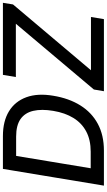

<svg xmlns="http://www.w3.org/2000/svg" viewBox="287 -1056 768 1383"><g transform="rotate(-90 671.5 -364.0)"><path d="M278.8 0H82.5L98.1 -95.2H271Q355.5 -95.2 416 -127.2Q476.6 -159.2 513.7 -219.5Q550.8 -279.8 564.9 -364.7Q579.1 -449.2 564.9 -509.3Q550.8 -569.3 505.6 -600.8Q460.4 -632.3 379.4 -632.3H183.6L199.2 -727.5H383.3Q490.7 -727.5 562 -683.8Q633.3 -640.1 663.1 -558.8Q692.9 -477.5 673.8 -364.7Q655.3 -251.5 604.2 -169.7Q553.2 -87.9 471.4 -43.9Q389.6 0 278.8 0ZM256.3 -727.5 135.7 0H26.4L147 -727.5ZM706.5 0 718.8 -72.3 1192.4 -634.3H808.6L824.2 -727.5H1343.3L1331.5 -654.8L857.4 -93.3H1241.2L1225.6 0Z"/></g></svg>

Font: Inter 28pt Medium
Style: Italic
Weight: 500
Italic angle: -9.3988°
Designer: Rasmus Andersson
Foundry: rsms
Version: Version 4.001;git-66647c0bb